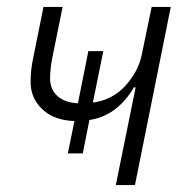

<svg xmlns="http://www.w3.org/2000/svg" viewBox="-20 -532 554 552"><path d="M313 0 370 -281H365Q317 -199 237 -187L218 -91H175L194 -184Q135 -186 101.5 -218Q68 -250 68 -296Q68 -331 75 -363L105 -512H160L130 -364Q124 -332 124 -307Q124 -275 145 -256Q166 -237 204 -235L234 -385H277L247 -237Q304 -245 340.5 -285.5Q377 -326 387 -372L416 -512H471L368 0Z"/></svg>

Font: IBM Plex Sans Light
Style: Italic
Weight: 300
Italic angle: -11.31°
Designer: Mike Abbink, Paul van der Laan, Pieter van Rosmalen
Foundry: Bold Monday
Version: Version 3.0